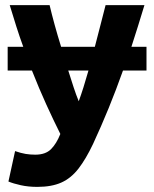

<svg xmlns="http://www.w3.org/2000/svg" viewBox="-20 -546 603 751"><path d="M126 185Q91 185 61.5 178.5Q32 172 13 164L39 45Q62 53 80 56Q98 59 118 59Q158 59 179.5 37.5Q201 16 216 -22Q189 -76 161 -137.5Q133 -199 105 -270H10V-363H71Q57 -401 44 -442Q31 -483 18 -526H174Q182 -492 193.5 -450Q205 -408 219 -363H351Q363 -408 373.5 -450Q384 -492 393 -526H545Q532 -484 519.5 -443Q507 -402 494 -363H553V-270H461Q434 -194 405 -123Q376 -52 344 17Q316 76 287 113.5Q258 151 220 168Q182 185 126 185ZM288 -150Q306 -199 326 -270H247Q258 -235 268 -204.5Q278 -174 288 -150Z"/></svg>

Font: Ubuntu Sans ExtraBold
Style: Regular
Weight: 800
Designer: Dalton Maag Ltd
Foundry: Dalton Maag Ltd
Version: Version 1.006; ttfautohint (v1.8.4.7-5d5b)